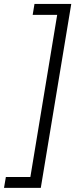

<svg xmlns="http://www.w3.org/2000/svg" viewBox="-45 -781 412 949"><path d="M307.2 -761.4 156.6 147.7H-25.2L-16 93.8H105.1L237.6 -707.4H116.5L125.4 -761.4Z"/></svg>

Font: Inter P Light
Style: Italic
Weight: 300
Italic angle: 9.39999°
Designer: Rasmus Andersson
Foundry: rsms
Version: Version 3.018;git-588b23468